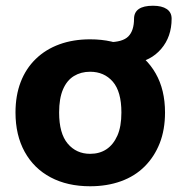

<svg xmlns="http://www.w3.org/2000/svg" viewBox="-20 -638 629 669"><path d="M294 11Q215 11 156.5 -20Q98 -51 66 -109Q34 -167 34 -246Q34 -305 52 -352Q70 -399 104.5 -432.5Q139 -466 187 -483.5Q235 -501 294 -501Q373 -501 431.5 -470Q490 -439 522.5 -382Q555 -325 555 -246Q555 -186 536.5 -139Q518 -92 484 -58Q450 -24 401.5 -6.5Q353 11 294 11ZM294 -102Q327 -102 351 -118Q375 -134 389 -165.5Q403 -197 403 -246Q403 -319 373 -353.5Q343 -388 294 -388Q262 -388 237.5 -373Q213 -358 199.5 -326.5Q186 -295 186 -246Q186 -173 216 -137.5Q246 -102 294 -102ZM446 -418 357 -473V-491Q382 -491 399.5 -496Q417 -501 427 -511Q437 -521 442 -536.5Q447 -552 447 -572Q447 -618 513 -618Q544 -618 561 -606.5Q578 -595 578 -573Q578 -510 541.5 -467.5Q505 -425 446 -418Z"/></svg>

Font: Nunito ExtraLight ExtraBold
Style: Regular
Weight: 800
Version: Version 3.602